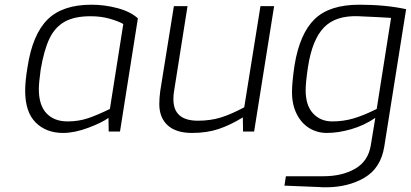

<svg xmlns="http://www.w3.org/2000/svg" viewBox="-20 -559 1746 816"><path d="M87 -173Q87 -216 97 -274Q118 -412 181.5 -475.5Q245 -539 369 -539Q424 -539 479 -524.5Q534 -510 566 -481L490 0H442L441 -58Q414 -38 355.5 -16Q297 6 248 6Q176 6 131.5 -38.5Q87 -83 87 -173ZM447 -96 504 -457Q483 -469 446 -479.5Q409 -490 365 -490Q296 -490 254.5 -466.5Q213 -443 190 -394.5Q167 -346 153 -264Q145 -206 145 -181Q145 -112 177.5 -77.5Q210 -43 267 -43Q314 -43 354 -56.5Q394 -70 447 -96Z M657 -117Q657 -142 661 -172L719 -533H777L720 -173Q717 -158 717 -137Q717 -46 821 -46Q874 -46 918 -59.5Q962 -73 1018 -103L1087 -533H1145L1060 0H1013L1012 -60Q958 -27 908.5 -10.5Q859 6 796 6Q728 6 692.5 -26.5Q657 -59 657 -117Z M1189 230 1195 190H1355Q1434 190 1489.5 158Q1545 126 1556 58L1575 -58Q1528 -26 1473 -10Q1418 6 1369 6Q1328 6 1294.5 -14.5Q1261 -35 1241 -74.5Q1221 -114 1221 -168Q1221 -210 1232 -283Q1254 -416 1317 -477.5Q1380 -539 1507 -539Q1618 -539 1706 -520L1613 65Q1598 156 1528.5 196.5Q1459 237 1365 237Q1347 237 1338 236ZM1581 -96 1642 -483Q1596 -486 1504 -490Q1407 -494 1357 -442.5Q1307 -391 1289 -275Q1279 -208 1279 -176Q1279 -111 1310.5 -77Q1342 -43 1392 -43Q1439 -43 1482 -55.5Q1525 -68 1581 -96Z"/></svg>

Font: Exo Light
Style: Italic
Weight: 300
Italic angle: -9°
Designer: Natanael Gama
Foundry: Natanael Gama
Version: Version 1.500; ttfautohint (v1.6)